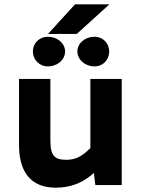

<svg xmlns="http://www.w3.org/2000/svg" viewBox="-20 -856 656 888"><path d="M238 12C312 12 368 -14 414 -56L421 0H543V-491H398V-171C357 -131 329 -117 286 -117C235 -117 213 -133 213 -206V-491H68V-186C68 -66 118 12 238 12ZM335 -699 486 -836H327L202 -699ZM281 -618C281 -656 245 -686 201 -686C162 -686 132 -656 132 -618C132 -580 162 -549 201 -549C246 -549 281 -580 281 -618ZM485 -618C485 -656 456 -686 417 -686C373 -686 338 -656 338 -618C338 -580 373 -549 417 -549C457 -549 485 -580 485 -618Z"/></svg>

Font: Falling Sky
Style: Bd+
Weight: 400
Designer: Paul D. Hunt
Foundry: Adobe Systems Incorporated
Version: Version 1.02